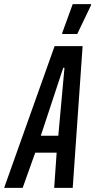

<svg xmlns="http://www.w3.org/2000/svg" viewBox="-62 -912 462 932"><path d="M-42 0 203 -688H339L291 0H201L213 -171H109L48 0ZM136 -253H221L251 -583H245ZM240 -747V-752L291 -892H380V-887L313 -747Z"/></svg>

Font: Saira Ultra Condensed SemiBold
Style: Italic
Weight: 600
Width: 1
Italic angle: -12°
Designer: Hector Gatti with collaboration of the Omnibus-Type team
Foundry: Omnibus-Type
Version: Version 1.001; ttfautohint (v1.8)